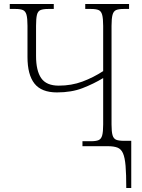

<svg xmlns="http://www.w3.org/2000/svg" viewBox="-20 -734 712 964"><path d="M614 210Q614 141 610.5 99Q607 57 597.5 35.5Q588 14 569.5 7Q551 0 521 0H394V-25H438Q462 -25 475 -30.5Q488 -36 493 -54Q498 -72 498 -109V-342Q450 -313 394.5 -291.5Q339 -270 266 -270Q188 -270 153 -314.5Q118 -359 118 -448V-605Q118 -642 113 -660Q108 -678 95 -683.5Q82 -689 58 -689H29V-714H250V-689H222Q197 -689 183.5 -683.5Q170 -678 165.5 -659.5Q161 -641 161 -604V-453Q161 -379 187 -341.5Q213 -304 275 -304Q339 -304 394 -324.5Q449 -345 498 -377V-604Q498 -641 493 -659.5Q488 -678 475 -683.5Q462 -689 437 -689H408V-714H628V-689H601Q576 -689 563 -683.5Q550 -678 545 -659.5Q540 -641 540 -604V-109Q540 -73 545 -55.5Q550 -38 563 -32.5Q576 -27 602 -27H639V210Z"/></svg>

Font: Noto Serif SemiCondensed ExtraLight
Style: Regular
Weight: 200
Width: 4
Designer: Monotype Design Team
Foundry: Monotype Imaging Inc.
Version: Version 2.014